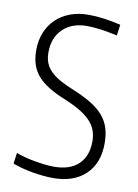

<svg xmlns="http://www.w3.org/2000/svg" viewBox="-86 -811 635 882"><g transform="rotate(10 231.5 -369.5)"><path d="M224 14Q202 14 176.5 11.5Q151 9 125.5 4.5Q100 0 76 -6.5Q52 -13 34 -20L41 -71Q55 -65 77 -59Q99 -53 123.5 -48.5Q148 -44 173 -41Q198 -38 219 -38Q293 -38 333 -76Q373 -114 373 -183Q373 -212 364 -235.5Q355 -259 335.5 -279Q316 -299 286.5 -316.5Q257 -334 216 -351Q171 -369 139 -388.5Q107 -408 86.5 -431Q66 -454 56 -483.5Q46 -513 46 -551Q46 -597 61 -634Q76 -671 103.5 -697.5Q131 -724 169.5 -738.5Q208 -753 255 -753Q290 -753 326.5 -748Q363 -743 406 -733L399 -682Q313 -701 257 -701Q187 -701 145 -660.5Q103 -620 103 -551Q103 -524 111 -503Q119 -482 137 -464Q155 -446 183 -430.5Q211 -415 251 -399Q299 -379 333 -358Q367 -337 388.5 -312Q410 -287 420 -255.5Q430 -224 430 -184Q430 -91 375 -38.5Q320 14 224 14Z"/></g></svg>

Font: Encode Sans Compressed
Style: Light
Weight: 300
Designer: Pablo Impallari, Andres Torresi
Foundry: Pablo Impallari, Andres Torresi
Version: Version 1.000; ttfautohint (v1.00) -l 8 -r 50 -G 200 -x 14 -